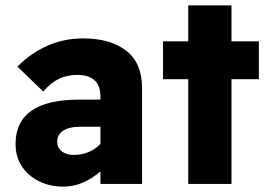

<svg xmlns="http://www.w3.org/2000/svg" viewBox="-20 -685 1005 715"><path d="M216 10Q166 10 125.5 -10Q85 -30 61.5 -65.5Q38 -101 38 -149Q38 -314 275 -314H354V-326Q354 -367 331.5 -386.5Q309 -406 269 -406Q230 -406 199.5 -391.5Q169 -377 141 -344L45 -437Q93 -486 155 -514Q217 -542 290 -542Q390 -542 449.5 -496.5Q509 -451 509 -357V0H354V-47Q325 -21 289.5 -5.5Q254 10 216 10ZM254 -108Q314 -108 354 -149V-213H279Q238 -213 215.5 -198.5Q193 -184 193 -157Q193 -135 210 -121.5Q227 -108 254 -108Z M681 0V-390H587V-531H681V-665H842V-531H944V-390H842V0Z"/></svg>

Font: Readex Pro
Style: Bold
Weight: 700
Designer: Bonnie Shaver-Troup, Thomas Jockin
Foundry: Lexend
Version: Version 1.203; ttfautohint (v1.8.3)